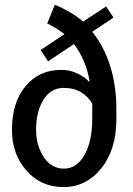

<svg xmlns="http://www.w3.org/2000/svg" viewBox="-20 -761 548 792"><path d="M360.4 -629.9Q408.2 -571.3 433.6 -491.2Q460 -410.2 460 -311.5Q460 -296.9 460 -268.6Q460 -145.5 398.4 -67.4Q335.9 10.7 242.2 10.7Q148.4 10.7 88.9 -57.6Q29.3 -125 29.3 -225.6Q29.3 -337.9 85 -405.3Q140.6 -472.7 233.4 -472.7Q266.6 -472.7 296.9 -459Q327.1 -446.3 347.7 -423.8Q348.6 -424.8 349.6 -425.8Q341.8 -471.7 325.2 -509.8Q308.6 -548.8 285.2 -579.1Q249 -555.7 178.7 -507.8Q170.9 -519.5 147.5 -554.7Q171.9 -570.3 246.1 -620.1Q228.5 -633.8 210.9 -644.5Q192.4 -656.2 174.8 -664.1Q185.5 -689.5 206.1 -741.2Q238.3 -728.5 267.6 -710.9Q296.9 -694.3 322.3 -671.9Q353.5 -692.4 418 -734.4Q424.8 -723.6 448.2 -688.5Q426.8 -673.8 360.4 -629.9ZM360.4 -312.5Q360.4 -315.4 360.4 -322.3Q360.4 -329.1 360.4 -333Q345.7 -361.3 315.4 -379.9Q285.2 -398.4 243.2 -398.4Q189.5 -398.4 159.2 -349.6Q128.9 -300.8 128.9 -225.6Q128.9 -161.1 160.2 -113.3Q191.4 -65.4 244.1 -65.4Q296.9 -65.4 329.1 -123Q360.4 -179.7 360.4 -268.6Q360.4 -283.2 360.4 -312.5Z"/></svg>

Font: Noto Sans Hebrew DECATHLON 
Style: Regular
Weight: 400
Designer: Monotype Design team
Version: Version 1.03 uh